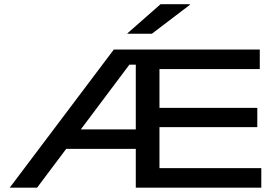

<svg xmlns="http://www.w3.org/2000/svg" viewBox="-20 -868 1292 888"><path d="M25 0 506.5 -639H638L637 -569H578.5L151.5 0ZM240.5 -179.5V-269.5H614V-179.5ZM613.5 0V-90.5H1188.5V0ZM608 0V-639H717.5V0ZM665 -280V-369H1170V-280ZM613.5 -548.5V-639H1181.5V-548.5ZM722.5 -848.5H858V-845.5L682.5 -712H569.5V-714Z"/></svg>

Font: Anek Latin Expanded Medium
Style: Regular
Weight: 500
Width: 7
Designer: Yesha Goshar
Foundry: Ek Type
Version: Version 1.003